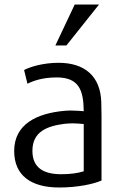

<svg xmlns="http://www.w3.org/2000/svg" viewBox="-20 -821 555 853"><path d="M275 -619 420 -801H312L226 -619ZM352 -60C327 -52 294 -47 252 -47C173 -47 124 -76 124 -151C124 -236 189 -261 267 -271C280 -272 292 -273 303 -273C322 -273 338 -271 352 -270ZM431 -19V-307C431 -327 430 -347 430 -366C427 -482 357 -542 240 -542C171 -542 114 -524 87 -510L102 -449C128 -462 169 -477 232 -477C331 -477 351 -420 352 -327C338 -328 314 -330 291 -330C284 -330 277 -329 270 -329C141 -318 43 -268 43 -150C43 -42 117 12 243 12C324 12 395 -3 431 -19Z"/></svg>

Font: Repo
Style: Regular
Weight: 400
Designer: Stefan Peev
Foundry: Context Ltd
Version: Version 0.000